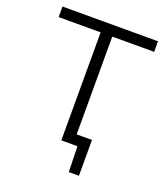

<svg xmlns="http://www.w3.org/2000/svg" viewBox="-155 -822 949 1085"><g transform="rotate(20 320.0 -279.5)"><path d="M285 0V-649.5H32.5V-713H607V-649.5H355V-61.5H447V154H386L382 0Z"/></g></svg>

Font: Commissioner Light
Style: Regular
Weight: 300
Designer: Kostas Bartsokas
Foundry: Kostas Bartsokas
Version: Version 1.000; ttfautohint (v1.8.3)